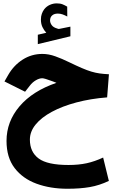

<svg xmlns="http://www.w3.org/2000/svg" viewBox="-20 -798 698 1148"><path d="M256.8 -602.1Q242.7 -617.2 233.6 -636.5Q224.6 -655.8 224.6 -681.2Q224.6 -700.2 230 -715.3Q235.4 -730.5 244.1 -742.2Q257.8 -759.8 277.8 -768.8Q297.9 -777.8 318.8 -777.8Q340.3 -777.8 354 -772.2Q367.7 -766.6 381.8 -758.3L382.3 -699.2Q367.7 -707 354.2 -711.9Q340.8 -716.8 325.7 -716.8Q316.9 -716.8 307.6 -714.4Q298.3 -711.9 291 -705.1Q279.3 -694.3 279.3 -674.8Q279.8 -660.6 289.6 -647.2Q299.3 -633.8 322.3 -627.4Q324.7 -626.5 326.9 -625.7Q329.1 -625 331.5 -625Q333.5 -625 335.4 -625.5L400.9 -638.7V-581.1L206.1 -534.2V-590.3ZM317.4 -302.7Q311 -305.2 304.7 -307.9Q298.3 -310.5 292.5 -312.5Q245.1 -330.1 232.9 -330.1Q214.8 -330.1 194.1 -317.9Q173.3 -305.7 158.2 -285.6L129.9 -249.5L6.8 -311L29.8 -351.1Q62.5 -407.7 115.7 -441.7Q168.9 -475.6 233.4 -475.6Q271 -475.6 310.5 -461.4Q350.1 -447.3 394 -425.8Q438.5 -404.3 469.7 -390.9Q501 -377.4 526.1 -369.9Q551.3 -362.3 575.9 -358.9Q600.6 -355.5 631.3 -354L620.6 -215.8Q521 -208 436.8 -185.5Q352.5 -163.1 290 -129.4Q227.5 -95.7 193.1 -53.5Q158.7 -11.2 158.7 36.6Q158.7 110.8 211.2 149.7Q263.7 188.5 389.6 188.5Q450.2 188.5 498.3 178Q546.4 167.5 596.7 144L630.9 283.7Q574.7 310.5 516.8 320.6Q459 330.6 382.8 330.6Q280.8 330.6 198.2 300.3Q115.7 270 67.4 206.8Q19 143.6 19 44.4Q19 -70.8 96.9 -162.4Q174.8 -253.9 317.4 -302.7Z"/></svg>

Font: Vazir Black UI
Style: Black-UI
Weight: 900
Designer: Saber Rastikerdar
Foundry: Saber Rastikerdar
Version: Version 30.1.0